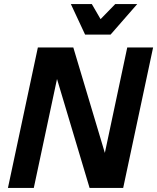

<svg xmlns="http://www.w3.org/2000/svg" viewBox="-20 -923 772 943"><path d="M19 0 166 -690H340L495 -172L605 -690H732L585 0H420L260 -535L146 0ZM328 -903H431L474 -829L546 -903H654L523 -753H398Z"/></svg>

Font: Radio Canada SemiBold
Style: Italic
Weight: 600
Italic angle: -12°
Designer: Charles Daoud, Etienne Aubert Bonn, Alexandre Saumier Demers, Jacques Le Bailly
Foundry: Radio-Canada
Version: Version 2.104; ttfautohint (v1.8.4.7-5d5b);gftools[0.9.28.de